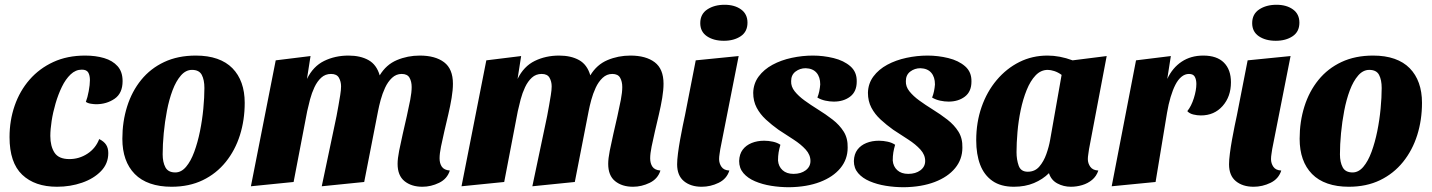

<svg xmlns="http://www.w3.org/2000/svg" viewBox="-20 -763 6003 805"><path d="M219 20Q126 20 73 -30.5Q20 -81 20 -188Q20 -258 41.5 -320Q63 -382 104 -429Q145 -476 203.5 -503Q262 -530 337 -530Q381 -530 416.5 -519.5Q452 -509 473 -485.5Q494 -462 494 -423Q494 -372 460.5 -349Q427 -326 383 -326Q375 -326 361.5 -328Q348 -330 340 -336Q347 -354 352 -381Q357 -408 357 -427Q357 -447 350 -459Q343 -471 323 -471Q297 -471 276 -451Q255 -431 239.5 -399Q224 -367 213 -329.5Q202 -292 196.5 -256Q191 -220 191 -193Q191 -150 208.5 -123Q226 -96 271 -96Q312 -96 346.5 -118.5Q381 -141 396 -180Q416 -170 425 -156Q434 -142 434 -121Q434 -77 403.5 -45.5Q373 -14 324 3Q275 20 219 20Z M699 20Q649 20 610 6.5Q571 -7 545 -33.5Q519 -60 506 -97Q493 -134 493 -181Q493 -253 513 -316.5Q533 -380 572 -428Q611 -476 668.5 -503Q726 -530 801 -530Q852 -530 890.5 -516.5Q929 -503 954.5 -477Q980 -451 993 -414.5Q1006 -378 1006 -332Q1006 -260 986 -196.5Q966 -133 926.5 -84Q887 -35 830 -7.5Q773 20 699 20ZM715 -40Q740 -40 760 -63.5Q780 -87 794.5 -126.5Q809 -166 818.5 -213Q828 -260 832.5 -307.5Q837 -355 837 -394Q837 -428 826 -449Q815 -470 785 -470Q759 -470 738.5 -446.5Q718 -423 703.5 -384.5Q689 -346 680 -299Q671 -252 666.5 -204.5Q662 -157 662 -116Q662 -83 673.5 -61.5Q685 -40 715 -40Z M1751 20Q1705 20 1676 -3.5Q1647 -27 1647 -76Q1647 -98 1653.5 -131Q1660 -164 1668.5 -201Q1677 -238 1685.5 -275.5Q1694 -313 1700 -344.5Q1706 -376 1706 -398Q1706 -421 1697 -437Q1688 -453 1664 -453Q1641 -453 1623.5 -436.5Q1606 -420 1594.5 -395Q1583 -370 1576 -344Q1569 -318 1565 -297L1507 0L1329 18L1384 -243Q1387 -256 1391 -276.5Q1395 -297 1399 -320Q1403 -343 1406.5 -364.5Q1410 -386 1410 -401Q1410 -421 1401 -437Q1392 -453 1368 -453Q1344 -453 1327 -437.5Q1310 -422 1298.5 -397.5Q1287 -373 1280 -346.5Q1273 -320 1268 -297L1211 0L1032 18L1136 -510L1282 -528L1267 -432Q1293 -485 1339 -507.5Q1385 -530 1441 -530Q1491 -530 1525 -511Q1559 -492 1572 -447Q1599 -492 1644 -511Q1689 -530 1740 -530Q1805 -530 1842 -502Q1879 -474 1879 -412Q1879 -386 1873.5 -352.5Q1868 -319 1859.5 -283Q1851 -247 1843 -212.5Q1835 -178 1829 -148.5Q1823 -119 1823 -99Q1823 -78 1832.5 -64Q1842 -50 1866 -48Q1855 -13 1821 3.5Q1787 20 1751 20Z M2634 20Q2588 20 2559 -3.5Q2530 -27 2530 -76Q2530 -98 2536.5 -131Q2543 -164 2551.5 -201Q2560 -238 2568.5 -275.5Q2577 -313 2583 -344.5Q2589 -376 2589 -398Q2589 -421 2580 -437Q2571 -453 2547 -453Q2524 -453 2506.5 -436.5Q2489 -420 2477.5 -395Q2466 -370 2459 -344Q2452 -318 2448 -297L2390 0L2212 18L2267 -243Q2270 -256 2274 -276.5Q2278 -297 2282 -320Q2286 -343 2289.5 -364.5Q2293 -386 2293 -401Q2293 -421 2284 -437Q2275 -453 2251 -453Q2227 -453 2210 -437.5Q2193 -422 2181.5 -397.5Q2170 -373 2163 -346.5Q2156 -320 2151 -297L2094 0L1915 18L2019 -510L2165 -528L2150 -432Q2176 -485 2222 -507.5Q2268 -530 2324 -530Q2374 -530 2408 -511Q2442 -492 2455 -447Q2482 -492 2527 -511Q2572 -530 2623 -530Q2688 -530 2725 -502Q2762 -474 2762 -412Q2762 -386 2756.5 -352.5Q2751 -319 2742.5 -283Q2734 -247 2726 -212.5Q2718 -178 2712 -148.5Q2706 -119 2706 -99Q2706 -78 2715.5 -64Q2725 -50 2749 -48Q2738 -13 2704 3.5Q2670 20 2634 20Z M2922 20Q2876 20 2847.5 -3.5Q2819 -27 2819 -74Q2819 -92 2822.5 -119.5Q2826 -147 2831.5 -177.5Q2837 -208 2842.5 -235Q2848 -262 2852 -280L2897 -510L3077 -528L3000 -138Q2999 -130 2997 -118Q2995 -106 2995 -96Q2995 -78 3005 -63.5Q3015 -49 3038 -48Q3027 -13 2993 3.5Q2959 20 2922 20ZM3015 -592Q2972 -592 2944 -611Q2916 -630 2916 -666Q2916 -704 2945.5 -723.5Q2975 -743 3018 -743Q3060 -743 3087 -723.5Q3114 -704 3114 -668Q3114 -630 3085.5 -611Q3057 -592 3015 -592Z M3289 22Q3250 22 3213 16Q3176 10 3145.5 -3Q3115 -16 3097 -37Q3079 -58 3079 -88Q3080 -117 3094 -135.5Q3108 -154 3131.5 -163.5Q3155 -173 3184 -173Q3202 -173 3220.5 -169Q3239 -165 3252 -156Q3247 -139 3244.5 -124Q3242 -109 3242 -90Q3244 -65 3261 -49.5Q3278 -34 3307 -34Q3338 -34 3358 -49Q3378 -64 3378 -88Q3378 -114 3358 -136Q3338 -158 3307 -178Q3276 -198 3244 -219Q3216 -239 3191.5 -261.5Q3167 -284 3152.5 -311.5Q3138 -339 3138 -374Q3139 -413 3161 -442.5Q3183 -472 3219 -491.5Q3255 -511 3299.5 -520.5Q3344 -530 3388 -530Q3432 -530 3475 -519.5Q3518 -509 3545.5 -485Q3573 -461 3572 -421Q3572 -379 3544.5 -358Q3517 -337 3476 -337Q3459 -337 3440.5 -341Q3422 -345 3407 -354Q3412 -366 3415 -380.5Q3418 -395 3419 -409Q3419 -440 3403.5 -458Q3388 -476 3358 -477Q3334 -477 3315.5 -463Q3297 -449 3297 -423Q3296 -400 3312 -380Q3328 -360 3353.5 -341.5Q3379 -323 3408 -305Q3442 -284 3471 -261.5Q3500 -239 3517.5 -211Q3535 -183 3534 -144Q3534 -95 3503.5 -58Q3473 -21 3418 0Q3363 21 3289 22Z M3770 22Q3731 22 3694 16Q3657 10 3626.5 -3Q3596 -16 3578 -37Q3560 -58 3560 -88Q3561 -117 3575 -135.5Q3589 -154 3612.5 -163.5Q3636 -173 3665 -173Q3683 -173 3701.5 -169Q3720 -165 3733 -156Q3728 -139 3725.5 -124Q3723 -109 3723 -90Q3725 -65 3742 -49.5Q3759 -34 3788 -34Q3819 -34 3839 -49Q3859 -64 3859 -88Q3859 -114 3839 -136Q3819 -158 3788 -178Q3757 -198 3725 -219Q3697 -239 3672.5 -261.5Q3648 -284 3633.5 -311.5Q3619 -339 3619 -374Q3620 -413 3642 -442.5Q3664 -472 3700 -491.5Q3736 -511 3780.5 -520.5Q3825 -530 3869 -530Q3913 -530 3956 -519.5Q3999 -509 4026.5 -485Q4054 -461 4053 -421Q4053 -379 4025.5 -358Q3998 -337 3957 -337Q3940 -337 3921.5 -341Q3903 -345 3888 -354Q3893 -366 3896 -380.5Q3899 -395 3900 -409Q3900 -440 3884.5 -458Q3869 -476 3839 -477Q3815 -477 3796.5 -463Q3778 -449 3778 -423Q3777 -400 3793 -380Q3809 -360 3834.5 -341.5Q3860 -323 3889 -305Q3923 -284 3952 -261.5Q3981 -239 3998.5 -211Q4016 -183 4015 -144Q4015 -95 3984.5 -58Q3954 -21 3899 0Q3844 21 3770 22Z M4231 20Q4176 20 4141 -4.5Q4106 -29 4089.5 -72.5Q4073 -116 4073 -175Q4073 -250 4095.5 -314.5Q4118 -379 4159 -427.5Q4200 -476 4254 -503Q4308 -530 4372 -530Q4423 -530 4477 -510L4620 -528L4546 -138Q4545 -129 4543 -117Q4541 -105 4541 -96Q4541 -78 4551.5 -63.5Q4562 -49 4585 -48Q4577 -24 4559 -9Q4541 6 4517.5 13Q4494 20 4470 20Q4439 20 4413 6Q4387 -8 4378 -37Q4352 -11 4315 4.5Q4278 20 4231 20ZM4289 -43Q4319 -43 4337.5 -64.5Q4356 -86 4367 -117Q4378 -148 4383 -177L4431 -449Q4416 -460 4400.5 -465Q4385 -470 4373 -470Q4344 -470 4322 -447Q4300 -424 4284.5 -385.5Q4269 -347 4259.5 -301.5Q4250 -256 4246 -209.5Q4242 -163 4242 -125Q4242 -94 4251 -68.5Q4260 -43 4289 -43Z M4641 18 4743 -510 4889 -528 4874 -432Q4896 -479 4934.5 -504.5Q4973 -530 5025 -530Q5082 -530 5111.5 -500.5Q5141 -471 5141 -418Q5141 -358 5106 -318.5Q5071 -279 5015 -279Q4999 -279 4983 -283Q4967 -287 4958 -297Q4975 -318 4985.5 -351.5Q4996 -385 4996 -411Q4996 -429 4989.5 -441Q4983 -453 4965 -453Q4948 -453 4933.5 -441Q4919 -429 4908 -407.5Q4897 -386 4888 -356Q4879 -326 4873 -290L4825 0Z M5236 20Q5190 20 5161.5 -3.5Q5133 -27 5133 -74Q5133 -92 5136.5 -119.5Q5140 -147 5145.5 -177.5Q5151 -208 5156.5 -235Q5162 -262 5166 -280L5211 -510L5391 -528L5314 -138Q5313 -130 5311 -118Q5309 -106 5309 -96Q5309 -78 5319 -63.5Q5329 -49 5352 -48Q5341 -13 5307 3.5Q5273 20 5236 20ZM5329 -592Q5286 -592 5258 -611Q5230 -630 5230 -666Q5230 -704 5259.5 -723.5Q5289 -743 5332 -743Q5374 -743 5401 -723.5Q5428 -704 5428 -668Q5428 -630 5399.5 -611Q5371 -592 5329 -592Z M5635 20Q5585 20 5546 6.5Q5507 -7 5481 -33.5Q5455 -60 5442 -97Q5429 -134 5429 -181Q5429 -253 5449 -316.5Q5469 -380 5508 -428Q5547 -476 5604.5 -503Q5662 -530 5737 -530Q5788 -530 5826.5 -516.5Q5865 -503 5890.5 -477Q5916 -451 5929 -414.5Q5942 -378 5942 -332Q5942 -260 5922 -196.5Q5902 -133 5862.5 -84Q5823 -35 5766 -7.5Q5709 20 5635 20ZM5651 -40Q5676 -40 5696 -63.5Q5716 -87 5730.5 -126.5Q5745 -166 5754.5 -213Q5764 -260 5768.5 -307.5Q5773 -355 5773 -394Q5773 -428 5762 -449Q5751 -470 5721 -470Q5695 -470 5674.5 -446.5Q5654 -423 5639.5 -384.5Q5625 -346 5616 -299Q5607 -252 5602.5 -204.5Q5598 -157 5598 -116Q5598 -83 5609.5 -61.5Q5621 -40 5651 -40Z"/></svg>

Font: Sansita Swashed Light
Style: Bold
Weight: 700
Version: Version 1.003